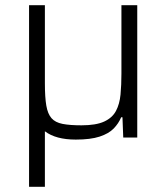

<svg xmlns="http://www.w3.org/2000/svg" viewBox="-20 -530 641 740"><path d="M92 190V-510H153V-209Q153 -155 158.5 -123Q164 -91 178.5 -74.5Q193 -58 221 -52.5Q249 -47 294 -47Q350 -47 381.5 -61.5Q413 -76 427 -102.5Q441 -129 444.5 -165.5Q448 -202 448 -246V-510H509V0H455L452 -78H447Q437 -54 418 -34.5Q399 -15 364 -3.5Q329 8 272 8Q195 8 153 -24V190Z"/></svg>

Font: Saira Light
Style: Regular
Weight: 300
Designer: Hector Gatti with collaboration of the Omnibus-Type team
Foundry: Omnibus-Type
Version: Version 1.100; ttfautohint (v1.8.3)